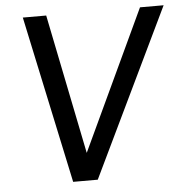

<svg xmlns="http://www.w3.org/2000/svg" viewBox="-50 -728 743 777"><g transform="rotate(-5 321.5 -340.0)"><path d="M216 0H316L643 -680H547L281 -112L166 -680H71Z"/></g></svg>

Font: Ronzino Oblique
Style: Italic
Weight: 400
Italic angle: -8°
Designer: Nunzio Mazzaferro
Foundry: Collletttivo
Version: Version 1.000;Glyphs 3.3 (3337)